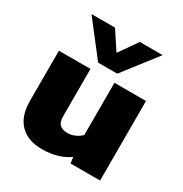

<svg xmlns="http://www.w3.org/2000/svg" viewBox="-170 -851 944 991"><g transform="rotate(30 302.0 -356.0)"><path d="M91 -722H231L303 -613L379 -722H515L360 -522H246ZM40 -175V-474H228V-190Q228 -158 243.5 -143Q259 -128 291 -128Q313 -128 335 -138Q357 -148 371 -163V-474H559V0H383L378 -36Q313 10 217 10Q133 10 86.5 -37.5Q40 -85 40 -175Z"/></g></svg>

Font: Kanit Bold
Style: Regular
Weight: 700
Designer: Katatrad Team
Foundry: CadsonDemak
Version: Version 1.000